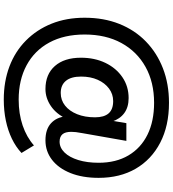

<svg xmlns="http://www.w3.org/2000/svg" viewBox="31 -786 916 1018"><g transform="rotate(90 489.0 -277.0)"><path d="M508 161Q412 161 332.5 131Q253 101 195 43.5Q137 -14 105.5 -92.5Q74 -171 74 -268Q74 -369 106.5 -451Q139 -533 199.5 -592Q260 -651 342.5 -683Q425 -715 525 -715Q647 -715 736.5 -668.5Q826 -622 874.5 -538.5Q923 -455 923 -342Q923 -256 897.5 -192.5Q872 -129 827 -94.5Q782 -60 724 -60Q666 -60 634 -89Q602 -118 597 -167L610 -172Q585 -118 542.5 -89Q500 -60 452 -60Q374 -60 330 -110Q286 -160 286 -248Q286 -321 313.5 -378Q341 -435 389.5 -468Q438 -501 500 -501Q548 -501 579.5 -478Q611 -455 625 -412H620L633 -489H727L686 -256Q682 -235 680.5 -221.5Q679 -208 679 -197Q679 -165 692 -150Q705 -135 731 -135Q763 -135 788.5 -161Q814 -187 828.5 -234Q843 -281 843 -342Q843 -434 804 -500Q765 -566 694 -601Q623 -636 525 -636Q416 -636 334.5 -590.5Q253 -545 208 -462.5Q163 -380 163 -268Q163 -159 205.5 -80.5Q248 -2 326 40Q404 82 508 82Q583 82 645 61Q707 40 751 1L791 67Q759 97 715.5 118Q672 139 619.5 150Q567 161 508 161ZM473 -141Q511 -141 540 -164Q569 -187 585.5 -228Q602 -269 602 -323Q602 -371 581 -395Q560 -419 516 -419Q479 -419 449.5 -397Q420 -375 403 -337Q386 -299 386 -249Q386 -196 408.5 -168.5Q431 -141 473 -141Z"/></g></svg>

Font: Nunito Sans 9pt
Style: Bold Italic
Weight: 700
Italic angle: -9°
Version: Version 3.101;gftools[0.9.27]